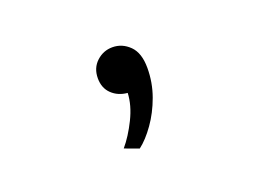

<svg xmlns="http://www.w3.org/2000/svg" viewBox="-57 -240 730 536"><g transform="rotate(-20 308.0 28.0)"><path d="M281.5 174.5 239.5 159Q262.5 132 282 92.5Q301.5 53 303 17Q275 14.5 256.8 -3Q238.5 -20.5 238.5 -49.5Q238.5 -80 258.8 -98.8Q279 -117.5 306 -117.5Q335 -117.5 356.8 -96Q378.5 -74.5 378.5 -30Q378.5 13.5 364 53.5Q349.5 93.5 327 125.2Q304.5 157 281.5 174.5Z"/></g></svg>

Font: Overpass Mono
Style: Regular
Weight: 400
Designer: Delve Withrington, Dave Bailey
Foundry: Delve Fonts LLC
Version: Version 4.000